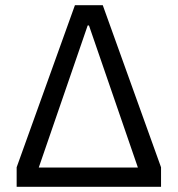

<svg xmlns="http://www.w3.org/2000/svg" viewBox="-20 -718 683 738"><path d="M44 0V-75L268 -698H375L599 -75V0ZM129 -74H510L322 -620H317Z"/></svg>

Font: Anuphan
Style: Regular
Weight: 400
Designer: Mike Abbink, Paul van der Laan, Pieter van Rosmalen, Mint Tantisuwanna
Foundry: Bold Monday; Cadson Demak
Version: Version 3.002;hotconv 1.0.109;makeotfexe 2.5.65596